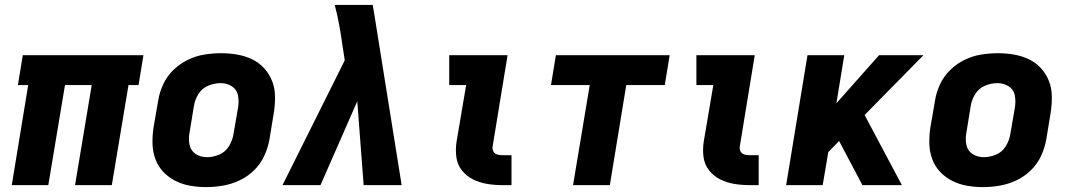

<svg xmlns="http://www.w3.org/2000/svg" viewBox="-20 -755 4360 783"><path d="M28 0H177L245 -408H354L286 0H436L504 -408H545L565 -530H73L53 -408H95Z M821 8Q855 8 889.5 2Q924 -4 957 -19.5Q990 -35 1016.5 -61Q1043 -87 1058 -120Q1073 -153 1079 -187L1097 -297Q1102 -330 1101.5 -363Q1101 -396 1089.5 -425Q1078 -454 1057 -477Q1036 -500 1007.5 -513.5Q979 -527 947 -532.5Q915 -538 882 -538Q848 -538 813.5 -532.5Q779 -527 746 -511Q713 -495 686.5 -469Q660 -443 645 -410Q630 -377 625 -344L606 -234Q601 -200 602 -167.5Q603 -135 614 -105.5Q625 -76 646.5 -53.5Q668 -31 696 -17Q724 -3 756 2.5Q788 8 821 8ZM824 -114Q798 -114 778 -127Q758 -140 753 -164.5Q748 -189 753 -214L771 -324Q775 -349 789.5 -372Q804 -395 829 -405.5Q854 -416 880 -416Q905 -416 925.5 -403Q946 -390 950.5 -366Q955 -342 951 -317L932 -207Q928 -182 913.5 -158.5Q899 -135 874 -124.5Q849 -114 824 -114Z M1132 0H1287L1437 -342L1463 0H1618L1524 -587L1508 -687L1500 -735H1345Q1356 -694 1363.5 -652Q1371 -610 1377 -567L1386 -509Z M2029 0H2066V-122H2029Q2018 -122 2007.5 -125Q1997 -128 1992 -137.5Q1987 -147 1989 -158L2050 -530H1812V-408H1881L1842 -178Q1837 -146 1841 -115Q1845 -84 1863.5 -60.5Q1882 -37 1909 -23.5Q1936 -10 1966.5 -5Q1997 0 2029 0Z M2317 0H2467L2534 -408H2691L2711 -530H2247L2227 -408H2385Z M3037 0H3074V-122H3037Q3026 -122 3015.5 -125Q3005 -128 3000 -137.5Q2995 -147 2997 -158L3058 -530H2820V-408H2889L2850 -178Q2845 -146 2849 -115Q2853 -84 2871.5 -60.5Q2890 -37 2917 -23.5Q2944 -10 2974.5 -5Q3005 0 3037 0Z M3186 0H3335L3358 -135L3402 -180L3497 0H3658L3506 -286L3746 -530H3565L3391 -334L3423 -530H3273Z M3989 8Q4023 8 4057.5 2Q4092 -4 4125 -19.5Q4158 -35 4184.5 -61Q4211 -87 4226 -120Q4241 -153 4247 -187L4265 -297Q4270 -330 4269.5 -363Q4269 -396 4257.5 -425Q4246 -454 4225 -477Q4204 -500 4175.5 -513.5Q4147 -527 4115 -532.5Q4083 -538 4050 -538Q4016 -538 3981.5 -532.5Q3947 -527 3914 -511Q3881 -495 3854.5 -469Q3828 -443 3813 -410Q3798 -377 3793 -344L3774 -234Q3769 -200 3770 -167.5Q3771 -135 3782 -105.5Q3793 -76 3814.5 -53.5Q3836 -31 3864 -17Q3892 -3 3924 2.5Q3956 8 3989 8ZM3992 -114Q3966 -114 3946 -127Q3926 -140 3921 -164.5Q3916 -189 3921 -214L3939 -324Q3943 -349 3957.5 -372Q3972 -395 3997 -405.5Q4022 -416 4048 -416Q4073 -416 4093.5 -403Q4114 -390 4118.5 -366Q4123 -342 4119 -317L4100 -207Q4096 -182 4081.5 -158.5Q4067 -135 4042 -124.5Q4017 -114 3992 -114Z"/></svg>

Font: Iosevka Sparkle Heavy
Style: Italic
Weight: 900
Italic angle: -9°
Designer: Belleve Invis
Foundry: Belleve Invis
Version: Version 4.5.0; ttfautohint (v1.8.3)